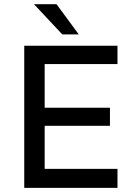

<svg xmlns="http://www.w3.org/2000/svg" viewBox="-20 -912 648 932"><path d="M282.2 -745.1 145 -891.6H254.4L362.3 -745.1ZM97.7 0V-689.9H550.3V-601.1H196.8V-389.2H513.7V-301.3H196.8V-92.3H550.3V0Z"/></svg>

Font: HK Grotesk Medium
Style: Regular
Weight: 500
Designer: Alfredo Marco Pradil and Stefan Peev
Foundry: Hanken Design Co.
Version: Version 1.045;PS 001.045;hotconv 1.0.88;makeotf.lib2.5.64775